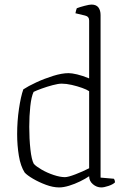

<svg xmlns="http://www.w3.org/2000/svg" viewBox="-20 -820 558 840"><path d="M239 0Q212 0 181 -11.5Q150 -23 124.5 -38Q99 -53 88 -65Q70 -93 62.5 -138.5Q55 -184 55 -233Q55 -290 63 -344Q71 -398 82 -429Q103 -443 138.5 -459.5Q174 -476 212.5 -488Q251 -500 280 -500Q294 -500 317.5 -494.5Q341 -489 370 -477V-730Q370 -748 352 -752L310 -762Q311 -769 313 -775Q315 -781 316 -784Q329 -789 350 -794.5Q371 -800 380 -800Q401 -800 410.5 -787.5Q420 -775 420 -754V-43L478 -38Q480 -36 481.5 -31.5Q483 -27 483 -22Q474 -13 454.5 -6.5Q435 0 423 0Q403 0 386.5 -14Q370 -28 370 -49Q354 -38 330.5 -26.5Q307 -15 282.5 -7.5Q258 0 239 0ZM264 -45Q278 -45 310.5 -57.5Q343 -70 370 -84V-421Q360 -428 339 -435.5Q318 -443 294 -448.5Q270 -454 250 -454Q235 -454 210.5 -447.5Q186 -441 162.5 -432.5Q139 -424 127 -418Q117 -397 112.5 -354.5Q108 -312 108 -265Q108 -213 113 -167Q118 -121 128 -103Q138 -92 162 -78Q186 -64 214.5 -54.5Q243 -45 264 -45Z"/></svg>

Font: Texturina 72pt Thin
Style: Regular
Weight: 100
Designer: Guillermo Torres Carreño
Foundry: Omnibus-Type
Version: Version 1.002; ttfautohint (v1.8.3)